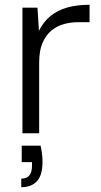

<svg xmlns="http://www.w3.org/2000/svg" viewBox="-20 -558 424 804"><path d="M74 0V-526H137L143 -429Q162 -467 191.5 -491Q221 -515 261.5 -526.5Q302 -538 355 -538V-465H305Q277 -465 248.5 -457.5Q220 -450 196.5 -431Q173 -412 158.5 -379.5Q144 -347 144 -296V0ZM69 226V190Q93 190 103.5 176Q114 162 114 135V121H71V52H150Q154 70 156 87.5Q158 105 158 119Q158 177 134 201.5Q110 226 69 226Z"/></svg>

Font: DM Sans 9pt Light
Style: Regular
Weight: 300
Version: Version 4.004;gftools[0.9.30]